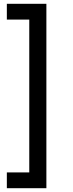

<svg xmlns="http://www.w3.org/2000/svg" viewBox="-20 -850 385 1010"><path d="M134 140V-830H224V140ZM16 140V57H200V140ZM16 -747V-830H200V-747Z"/></svg>

Font: BioRhyme
Style: Regular
Weight: 400
Designer: Aoife Mooney
Foundry: Aoife Mooney Type
Version: Version 1.600;gftools[0.9.33]